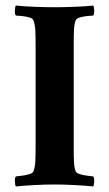

<svg xmlns="http://www.w3.org/2000/svg" viewBox="-20 -666 391 690"><path d="M177 -640Q208 -640 247.5 -641.5Q287 -643 315 -646Q318 -642 318.5 -628.5Q319 -615 315 -610Q309 -610 294.5 -608.5Q280 -607 267.5 -603.5Q255 -600 252 -593Q247 -580 246 -560Q245 -540 245 -514Q245 -511 245 -507.5Q245 -504 245 -501V-142Q245 -139 245 -135.5Q245 -132 245 -129Q245 -103 246 -83Q247 -63 252 -50Q255 -44 267.5 -40Q280 -36 294.5 -34.5Q309 -33 315 -32Q319 -27 318.5 -14Q318 -1 315 4Q287 1 246.5 -1Q206 -3 175 -3Q144 -3 105 -1Q66 1 37 4Q34 -1 33.5 -14Q33 -27 37 -32Q44 -33 58 -34.5Q72 -36 85 -40Q98 -44 100 -50Q106 -65 107 -88Q108 -111 108 -142V-501Q108 -533 107 -555.5Q106 -578 100 -593Q98 -600 85 -603.5Q72 -607 58 -608.5Q44 -610 37 -610Q33 -615 33.5 -628.5Q34 -642 37 -646Q66 -643 106 -641.5Q146 -640 177 -640Z"/></svg>

Font: Amiri
Style: Bold
Weight: 700
Designer: Khaled Hosny
Version: Version 0.113